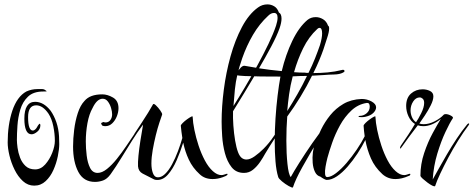

<svg xmlns="http://www.w3.org/2000/svg" viewBox="-20 -821 2158 875"><path d="M136 25Q107 25 84.5 4.5Q62 -16 46.5 -47.5Q31 -79 23 -112.5Q15 -146 15 -172Q15 -252 36 -316Q58 -381 100 -404Q124 -415 151 -415H163Q168 -415 172.5 -415Q177 -415 182 -413Q193 -406 193 -405Q193 -404 177 -404Q132 -404 107.5 -380.5Q83 -357 72.5 -321.5Q62 -286 59.5 -248.5Q57 -211 57 -183Q57 -170 60 -147.5Q63 -125 71.5 -102.5Q80 -80 96.5 -64.5Q113 -49 140 -49Q166 -49 186 -71.5Q206 -94 218 -124.5Q230 -155 230 -179Q230 -211 223 -245.5Q216 -280 201 -303Q175 -341 145 -341Q108 -341 108 -287Q108 -226 130 -226Q135 -226 140.5 -231Q146 -236 149 -242Q151 -246 153 -249Q155 -252 157 -254Q159 -256 159 -257Q164 -257 164 -250Q164 -232 149 -220Q135 -209 124 -209Q107 -209 99 -227.5Q91 -246 91 -280Q91 -357 140 -357Q179 -357 211 -316Q227 -293 237 -263.5Q247 -234 249 -200Q249 -192 249.5 -183.5Q250 -175 250 -164Q250 -141 243.5 -109Q237 -77 223.5 -46.5Q210 -16 188 4.5Q166 25 136 25Z M413 8Q361 8 337 -37.5Q313 -83 313 -153Q313 -189 318 -229.5Q323 -270 334.5 -305.5Q346 -341 365 -361Q390 -391 446 -391Q470 -391 495 -376.5Q520 -362 520 -328Q520 -310 512.5 -291Q505 -272 491.5 -259Q478 -246 460 -246Q457 -246 454 -246.5Q451 -247 447 -248Q445 -251 443 -253.5Q441 -256 441 -258Q441 -262 451 -265Q457 -263 461 -263Q475 -263 483 -274Q491 -285 491 -300Q491 -313 486 -329.5Q481 -346 471.5 -358.5Q462 -371 448 -371Q422 -371 402 -329Q386 -301 378.5 -259.5Q371 -218 371 -176Q371 -146 375 -112.5Q379 -79 390.5 -56Q402 -33 425 -33Q445 -33 467.5 -51Q490 -69 512.5 -97Q535 -125 555.5 -155.5Q576 -186 593 -211Q610 -236 620 -248Q625 -254 627 -254Q633 -254 626 -245Q607 -220 583 -182Q559 -144 534 -103Q509 -62 484 -27Q468 -5 449.5 1.5Q431 8 413 8Z M693 -1Q691 -1 688.5 -1.5Q686 -2 683 -3L677 -6Q649 -20 630 -30Q611 -40 609 -63Q608 -80 611 -111.5Q614 -143 620 -181Q626 -219 632 -253Q625 -245 618 -235Q611 -225 597 -207Q595 -204 593 -206.5Q591 -209 593 -212Q606 -232 623 -257.5Q640 -283 655 -307.5Q670 -332 677 -345Q680 -351 690.5 -341Q701 -331 710.5 -317.5Q720 -304 719 -299Q715 -288 706.5 -262.5Q698 -237 690 -204.5Q682 -172 676 -138Q670 -104 670 -76Q670 -51 676.5 -33Q683 -15 696 -13Q714 -11 731.5 -27.5Q749 -44 764 -72Q779 -100 791 -132Q803 -164 811 -192Q809 -206 807 -220Q805 -234 804 -248Q804 -252 812.5 -260.5Q821 -269 832 -277Q843 -285 851 -289Q859 -293 858 -288Q859 -263 866 -228.5Q873 -194 885 -157.5Q897 -121 913.5 -90Q930 -59 950 -41Q970 -23 989 -23Q994 -23 998.5 -24.5Q1003 -26 1007 -27Q1011 -29 1015 -29Q1017 -29 1017 -27Q1017 -23 1009 -19L994 -13Q983 -9 971.5 -7Q960 -5 949 -5Q913 -5 890 -27Q858 -56 840.5 -93.5Q823 -131 815 -171Q803 -132 785.5 -91.5Q768 -51 745 -25Q722 1 693 -1Z M1092 -33Q1056 -33 1035.5 -59Q1015 -85 1005 -123Q995 -161 992.5 -200.5Q990 -240 990 -267Q990 -335 1000 -412.5Q1010 -490 1030.5 -564Q1051 -638 1082.5 -697.5Q1114 -757 1156 -787Q1175 -801 1199 -801Q1215 -801 1229.5 -792.5Q1244 -784 1251 -764Q1263 -758 1263 -736Q1263 -718 1254 -692Q1242 -658 1216 -609Q1190 -560 1158 -505.5Q1126 -451 1095 -400.5Q1064 -350 1042 -314Q1041 -285 1043.5 -249Q1046 -213 1051.5 -180.5Q1057 -148 1065 -127Q1072 -109 1081.5 -101.5Q1091 -94 1103 -94Q1120 -94 1141 -109Q1162 -124 1181 -143Q1207 -169 1226.5 -198.5Q1246 -228 1269 -256Q1272 -260 1275 -260Q1281 -260 1276 -251Q1253 -222 1231 -188.5Q1209 -155 1188 -120Q1179 -103 1165 -82.5Q1151 -62 1133 -47.5Q1115 -33 1092 -33ZM1044 -338Q1068 -376 1096.5 -424Q1125 -472 1153 -523Q1181 -574 1203.5 -621Q1226 -668 1238 -704Q1245 -726 1245 -740Q1245 -762 1229 -762Q1215 -762 1202 -749Q1162 -712 1133 -662.5Q1104 -613 1084 -556Q1070 -516 1062 -482Q1054 -448 1050.5 -414Q1047 -380 1044 -338Z M1315 33Q1312 36 1296 27Q1280 18 1265 5.5Q1250 -7 1248 -14Q1239 -43 1235.5 -85Q1232 -127 1232 -176Q1232 -227 1235.5 -281Q1239 -335 1245 -384.5Q1251 -434 1258 -472Q1211 -472 1168.5 -472.5Q1126 -473 1096.5 -474.5Q1067 -476 1059 -478Q1055 -480 1061 -491Q1067 -502 1077 -512.5Q1087 -523 1096 -521Q1122 -516 1166 -509Q1210 -502 1264 -497Q1282 -572 1312 -634.5Q1342 -697 1381 -730Q1397 -743 1419 -743Q1436 -743 1452 -733.5Q1468 -724 1475 -704Q1480 -702 1480 -691Q1480 -675 1470 -645.5Q1460 -616 1454 -596Q1446 -573 1434.5 -545.5Q1423 -518 1408 -488Q1440 -488 1473 -491Q1506 -494 1538 -502Q1540 -502 1540.5 -502.5Q1541 -503 1542 -503Q1550 -503 1550 -497Q1550 -493 1543 -490Q1528 -482 1503 -481.5Q1478 -481 1455 -479L1402 -476Q1379 -429 1349.5 -380.5Q1320 -332 1289 -290Q1287 -265 1286 -237Q1285 -209 1285 -180Q1285 -122 1290 -74Q1295 -26 1305 -14Q1318 -38 1344.5 -80Q1371 -122 1403.5 -169Q1436 -216 1468 -254Q1473 -260 1476 -258Q1479 -256 1475 -251Q1464 -237 1453 -219.5Q1442 -202 1430 -183Q1390 -117 1358 -59.5Q1326 -2 1315 33ZM1386 -489Q1403 -523 1415.5 -554.5Q1428 -586 1438 -615Q1448 -648 1448 -669Q1448 -694 1436 -694Q1431 -694 1426 -689Q1387 -653 1361.5 -601Q1336 -549 1320 -492Q1332 -491 1344 -490.5Q1356 -490 1369 -490Q1373 -489 1377 -489Q1381 -489 1386 -489ZM1289 -315Q1312 -351 1335.5 -392Q1359 -433 1379 -475Q1363 -475 1347 -474.5Q1331 -474 1314 -473Q1303 -431 1297.5 -391Q1292 -351 1289 -315Z M1469 -1Q1465 -1 1456.5 -5.5Q1448 -10 1440 -16Q1424 -20 1415.5 -37.5Q1407 -55 1405 -79Q1403 -103 1406 -127Q1409 -151 1416 -167Q1427 -197 1443.5 -231Q1460 -265 1485 -296Q1510 -327 1545 -347.5Q1580 -368 1628 -370Q1653 -370 1673.5 -358.5Q1694 -347 1694 -332Q1694 -319 1681.5 -306.5Q1669 -294 1646 -289Q1642 -288 1637.5 -287.5Q1633 -287 1628 -287Q1614 -287 1614 -290Q1614 -293 1620 -293Q1637 -293 1651 -305Q1665 -317 1665 -335Q1665 -353 1652 -352Q1612 -346 1581.5 -317.5Q1551 -289 1529.5 -250Q1508 -211 1494 -171Q1480 -131 1472 -101Q1467 -81 1463.5 -61Q1460 -41 1461.5 -27.5Q1463 -14 1471 -14Q1488 -14 1511.5 -32Q1535 -50 1559.5 -78.5Q1584 -107 1606 -139.5Q1628 -172 1642 -200Q1640 -212 1639 -224Q1638 -236 1637 -248Q1637 -252 1645.5 -260.5Q1654 -269 1665 -277Q1676 -285 1684 -289Q1692 -293 1691 -288Q1692 -263 1699 -228.5Q1706 -194 1718 -157.5Q1730 -121 1746.5 -90Q1763 -59 1783 -41Q1803 -23 1822 -23Q1827 -23 1831.5 -24.5Q1836 -26 1840 -27Q1844 -29 1848 -29Q1850 -29 1850 -27Q1850 -21 1842 -19Q1811 -5 1782 -5Q1748 -5 1723 -27Q1688 -59 1670.5 -99Q1653 -139 1645 -183Q1630 -153 1609 -121Q1588 -89 1564 -61.5Q1540 -34 1515.5 -17.5Q1491 -1 1469 -1Z M1963 27Q1960 30 1950 25Q1940 20 1928 11Q1916 2 1906.5 -6.5Q1897 -15 1896 -20Q1896 -73 1913 -123.5Q1930 -174 1952 -214.5Q1974 -255 1989 -279Q1948 -246 1909 -246Q1895 -246 1884 -250Q1865 -225 1846.5 -200.5Q1828 -176 1810 -150Q1806 -144 1804 -144Q1803 -144 1803 -146Q1803 -150 1806 -156Q1824 -182 1840.5 -207Q1857 -232 1871 -256Q1852 -268 1841.5 -291Q1831 -314 1831 -338Q1831 -375 1853 -394.5Q1875 -414 1906 -414Q1924 -414 1939.5 -406.5Q1955 -399 1955 -382Q1955 -365 1943 -341Q1931 -317 1916 -294.5Q1901 -272 1891 -258Q1900 -255 1911 -255Q1935 -255 1960.5 -268Q1986 -281 2001 -297Q2004 -301 2011 -301Q2022 -301 2035 -294Q2048 -287 2043 -281Q2030 -262 2010 -219.5Q1990 -177 1973 -121Q1956 -65 1952 -3Q1962 -21 1979 -51.5Q1996 -82 2017 -118Q2038 -154 2061.5 -189.5Q2085 -225 2109 -254Q2114 -260 2117 -258Q2120 -256 2116 -251Q2092 -219 2068 -180.5Q2044 -142 2023 -102.5Q2002 -63 1986 -29Q1970 5 1963 27ZM1876 -264Q1886 -278 1899.5 -305Q1913 -332 1913 -352Q1913 -365 1906.5 -371Q1900 -377 1893 -377Q1875 -377 1863 -358.5Q1851 -340 1851 -318Q1851 -302 1857.5 -287Q1864 -272 1876 -264Z"/></svg>

Font: Festive
Style: Regular
Weight: 400
Designer: Robert E. Leuschke
Foundry: Robert E. Leuschke
Version: Version 1.101; ttfautohint (v1.8.3)